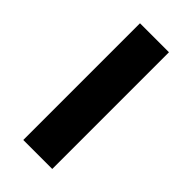

<svg xmlns="http://www.w3.org/2000/svg" viewBox="-223 -763 820 820"><g transform="rotate(45 187.5 -352.5)"><path d="M100 0V-705H275V0Z"/></g></svg>

Font: Nunito Sans 7pt SemiExpanded ExtraBold
Style: Regular
Weight: 800
Width: 6
Designer: Vernon Adams
Foundry: Vernon Adams
Version: Version 3.101;gftools[0.9.27]